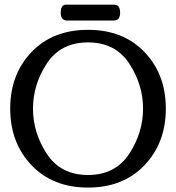

<svg xmlns="http://www.w3.org/2000/svg" viewBox="-20 -804 766 835"><path d="M244.1 -749Q244.1 -783.7 267.6 -783.7H475.1Q502.4 -783.7 502.4 -749Q502.4 -714.8 475.1 -714.8H271.5Q244.1 -714.8 244.1 -749ZM362.8 11.7Q209.5 11.7 116.9 -85.7Q24.4 -183.1 24.4 -331.5Q24.4 -480.5 116.9 -577.4Q209.5 -674.3 362.8 -674.3Q516.1 -674.3 608.6 -577.4Q701.2 -480.5 701.2 -331.5Q701.2 -183.1 608.6 -85.7Q516.1 11.7 362.8 11.7ZM362.8 -43Q481.4 -43 541.7 -134.8Q602.1 -226.6 602.1 -331.5Q602.1 -436.5 541.7 -528.1Q481.4 -619.6 362.8 -619.6Q244.1 -619.6 183.8 -528.1Q123.5 -436.5 123.5 -331.5Q123.5 -226.6 183.8 -134.8Q244.1 -43 362.8 -43Z"/></svg>

Font: Gayathri
Style: Bold
Weight: 700
Designer: Binoy Dominic <binoy.domenic@gmail.com>
Foundry: SMC
Version: Version 1.000